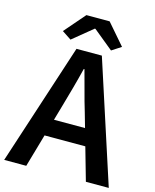

<svg xmlns="http://www.w3.org/2000/svg" viewBox="-138 -1036 907 1126"><g transform="rotate(15 315.5 -472.5)"><path d="M-2 0 239 -739H393L633 0H494L382 -393Q364 -452 348 -514Q332 -576 315 -636H311Q296 -575 279 -513.5Q262 -452 245 -393L132 0ZM140 -200V-303H489V-200ZM191 -782 135 -819 244 -945H385L494 -819L437 -782L316 -881H312Z"/></g></svg>

Font: Noto Sans SC Thin SemiBold
Style: Regular
Weight: 600
Version: Version 2.004-H2;hotconv 1.0.118;makeotfexe 2.5.65603